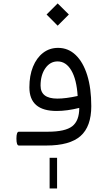

<svg xmlns="http://www.w3.org/2000/svg" viewBox="-20 -839 619 1107"><path d="M266.1 70.8H309.1V247.6H266.1ZM248.5 -755.4 312.5 -819.3 377 -755.4 312.5 -690.9ZM88.9 -79.6H256.8Q356 -79.6 396.5 -111.1Q437 -142.6 437 -216.8Q366.7 -199.2 306.6 -199.2Q149.4 -199.2 149.4 -335.4Q149.4 -403.3 170.2 -454.3Q190.9 -505.4 228.3 -534.2Q265.6 -563 314.9 -563Q373.5 -563 416.5 -521.7Q459.5 -480.5 482.9 -405.3Q506.3 -330.1 506.3 -227.1Q506.3 -109.4 444.3 -54.7Q382.3 0 248 0H88.9Q74.7 0 74.7 -40Q74.7 -79.6 88.9 -79.6ZM427.7 -285.6Q421.9 -380.4 391.4 -432.6Q360.8 -484.9 312 -484.9Q269 -484.9 241.5 -445.6Q213.9 -406.2 213.9 -345.2Q213.9 -270.5 310.5 -270.5Q358.9 -270.5 427.7 -285.6Z"/></svg>

Font: Estedad-FD Regular
Style: FD-Regular
Weight: 400
Designer: Amin Abedi
Version: Version 7.3